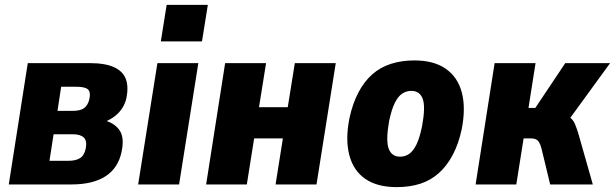

<svg xmlns="http://www.w3.org/2000/svg" viewBox="-20 -757 2524 788"><path d="M16 0 94 -498H347Q412 -498 448.5 -481Q485 -464 496.5 -432.5Q508 -401 499 -355Q494 -333 482.5 -314.5Q471 -296 453 -281.5Q435 -267 408 -256L409 -263Q452 -251 471.5 -221Q491 -191 479 -134Q465 -67 413 -33.5Q361 0 273 0ZM183 -97H260Q291 -97 308.5 -108Q326 -119 332 -148Q338 -179 324 -192.5Q310 -206 278 -206H200ZM216 -302H278Q310 -302 325.5 -313.5Q341 -325 347 -351Q353 -380 340.5 -390.5Q328 -401 293 -401H231Z M640 -587 664 -737H833L809 -587ZM547 0 626 -498H794L715 0Z M826 0 904 -498H1072L1043 -317H1161L1190 -498H1358L1279 0H1111L1141 -189H1023L993 0Z M1608 11Q1528 11 1479 -23Q1430 -57 1413.5 -121Q1397 -185 1414 -271Q1427 -332 1451 -377.5Q1475 -423 1508 -452Q1541 -481 1584.5 -495Q1628 -509 1681 -509Q1761 -509 1810 -474.5Q1859 -440 1875.5 -377Q1892 -314 1875 -227Q1862 -166 1838 -121Q1814 -76 1781 -46.5Q1748 -17 1705 -3Q1662 11 1608 11ZM1622 -114Q1643 -114 1659.5 -125.5Q1676 -137 1689 -163.5Q1702 -190 1712 -238Q1727 -318 1715 -351Q1703 -384 1668 -384Q1648 -384 1631 -373Q1614 -362 1600.5 -335Q1587 -308 1577 -260Q1563 -181 1575 -147.5Q1587 -114 1622 -114Z M1932 0 2010 -498H2178L2149 -314H2177L2300 -498H2484L2297 -241L2283 -289Q2308 -284 2320.5 -274Q2333 -264 2339.5 -248.5Q2346 -233 2353 -211L2413 0H2238L2202 -149Q2198 -164 2192.5 -173Q2187 -182 2179 -185.5Q2171 -189 2160 -189H2129L2099 0Z"/></svg>

Font: Nunito Sans 10pt Condensed Black
Style: Italic
Weight: 900
Width: 3
Italic angle: -9°
Designer: Vernon Adams
Foundry: Vernon Adams
Version: Version 3.101;gftools[0.9.27]